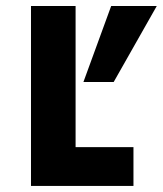

<svg xmlns="http://www.w3.org/2000/svg" viewBox="-20 -615 539 635"><path d="M230 -595.2H82.5V0H421.4V-128.4H230ZM498.5 -595.2H347.7L255.9 -343.8H356Z"/></svg>

Font: Now Black
Style: Regular
Weight: 400
Designer: Alfredo Marco Pradil
Foundry: Alfredo Marco Pradil
Version: Version 1.200;hotconv 1.0.109;makeotfexe 2.5.65596